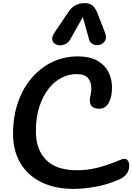

<svg xmlns="http://www.w3.org/2000/svg" viewBox="-20 -1211 852 1236"><path d="M453 5Q333 5 245.5 -38.5Q158 -82 111 -161.5Q64 -241 64 -348Q64 -461 96 -553Q128 -645 185.5 -711Q243 -777 318.5 -812.5Q394 -848 481 -848Q556 -848 604.5 -821.5Q653 -795 677 -749.5Q701 -704 701 -646Q701 -587 680 -549Q659 -511 618 -511Q591 -511 574.5 -524Q558 -537 558 -562Q558 -579 563 -599Q568 -619 568 -643Q568 -684 546 -709Q524 -734 471 -734Q423 -734 376.5 -710.5Q330 -687 293 -640Q256 -593 233.5 -524.5Q211 -456 211 -366Q211 -248 277 -181.5Q343 -115 476 -115Q544 -115 610.5 -132Q677 -149 755 -182Q785 -195 798.5 -182Q812 -169 812 -145Q812 -117 797 -94Q782 -71 746 -55Q670 -22 593.5 -8.5Q517 5 453 5ZM367 -919Q347 -919 331.5 -930.5Q316 -942 316 -961Q316 -978 329 -998L421 -1135Q458 -1191 526 -1191Q558 -1191 576.5 -1174.5Q595 -1158 609 -1122L656 -1001Q662 -986 662 -973Q662 -948 644 -934Q626 -920 605 -920Q589 -920 574 -929Q559 -938 554 -956L513 -1101L433 -959Q422 -938 403.5 -928.5Q385 -919 367 -919Z"/></svg>

Font: Pacifico
Style: Regular
Weight: 400
Designer: Vernon Adams
Foundry: Vernon Adams
Version: Version 3.010; ttfautohint (v1.8.4.7-5d5b)